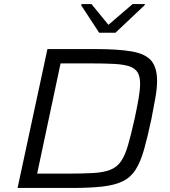

<svg xmlns="http://www.w3.org/2000/svg" viewBox="-20 -931 843 951"><path d="M67 0 215 -688H449Q567 -688 634 -676Q701 -664 729.5 -630Q758 -596 758 -530Q758 -495 750 -448.5Q742 -402 730 -342Q711 -252 693.5 -190.5Q676 -129 652 -91Q628 -53 588.5 -33.5Q549 -14 487.5 -7Q426 0 333 0ZM164 -71H308Q389 -71 441.5 -74Q494 -77 526.5 -90Q559 -103 579 -131.5Q599 -160 614 -211.5Q629 -263 647 -344Q659 -400 666.5 -443Q674 -486 674 -516Q674 -552 661.5 -572.5Q649 -593 620.5 -602.5Q592 -612 544 -614.5Q496 -617 425 -617H280ZM471 -769 382 -905 384 -911H433L517 -808L637 -911H698L696 -905L552 -769Z"/></svg>

Font: Saira Expanded
Style: Italic
Weight: 400
Width: 7
Italic angle: -12°
Designer: Hector Gatti with collaboration of the Omnibus-Type team
Foundry: Omnibus-Type
Version: Version 1.101